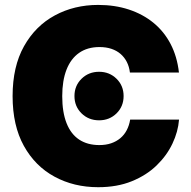

<svg xmlns="http://www.w3.org/2000/svg" viewBox="-20 -758 785 788"><path d="M382.8 10.3Q283.2 10.3 203.6 -33Q124 -76.2 77.9 -159.4Q31.7 -242.7 31.7 -363.3Q31.7 -484.9 78.6 -568.4Q125.5 -651.9 205.1 -694.8Q284.7 -737.8 382.8 -737.8Q451.2 -737.8 508.5 -719Q565.9 -700.2 609.6 -664.6Q653.3 -628.9 680.2 -577.4Q707 -525.9 714.4 -460.4H513.2Q510.3 -484.4 500.5 -503.7Q490.7 -522.9 474.9 -536.6Q459 -550.3 437.3 -557.6Q415.5 -564.9 388.2 -564.9Q338.9 -564.9 304.7 -541Q270.5 -517.1 252.9 -471.9Q235.4 -426.8 235.4 -363.3Q235.4 -297.4 253.2 -252.4Q271 -207.5 304.9 -185.1Q338.9 -162.6 387.7 -162.6Q414.6 -162.6 436 -169.9Q457.5 -177.2 473.9 -190.9Q490.2 -204.6 500.2 -223.9Q510.3 -243.2 514.2 -267.1H714.8Q710.9 -217.3 687.7 -168.5Q664.6 -119.6 622.8 -79.1Q581.1 -38.6 521 -14.2Q460.9 10.3 382.8 10.3ZM386.7 -264.2Q343.8 -264.2 314.7 -292.7Q285.6 -321.3 285.6 -363.8Q285.6 -406.2 314.7 -434.8Q343.8 -463.4 386.7 -463.4Q429.2 -463.4 458.3 -434.8Q487.3 -406.2 487.3 -363.8Q487.3 -321.3 458.3 -292.7Q429.2 -264.2 386.7 -264.2Z"/></svg>

Font: Inter 17pt Black
Style: Regular
Weight: 900
Version: Version 4.001;git-66647c0bb